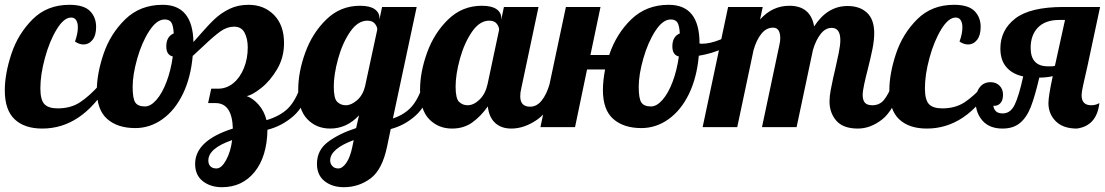

<svg xmlns="http://www.w3.org/2000/svg" viewBox="-33 -529 4598 799"><path d="M28 -32.5C55.3 -6.8 93.7 6 143 6C252.3 6 344 -55.7 418 -179H384C353.3 -145 325.2 -119.7 299.5 -103C273.8 -86.3 243 -78 207 -78C181.7 -78 163.3 -83.8 152 -95.5C140.7 -107.2 135 -129.3 135 -162C135 -199.3 141.3 -241.3 154 -288C166.7 -334.7 183 -374.3 203 -407C223 -439.7 243 -456 263 -456C272.3 -456 279.3 -452.3 284 -445C288.7 -437.7 291 -427.7 291 -415C291 -397.7 287 -378 279 -356C291 -348 302.7 -344 314 -344C329.3 -344 342 -350.3 352 -363C362 -375.7 367 -393.7 367 -417C367 -443.7 358.5 -465.7 341.5 -483C324.5 -500.3 296 -509 256 -509C194 -509 142.8 -488.8 102.5 -448.5C62.2 -408.2 32.8 -360.3 14.5 -305C-3.8 -249.7 -13 -199 -13 -153C-13 -98.3 0.7 -58.2 28 -32.5Z M811 225C832.3 241.7 859 250 891 250C947 250 992.2 228.8 1026.5 186.5C1060.8 144.2 1078.7 85.7 1080 11C1120 1 1156 -18 1188 -46C1220 -74 1245 -118.3 1263 -179H1221C1205.7 -133 1187.2 -99.3 1165.5 -78C1143.8 -56.7 1114 -40.3 1076 -29C1070 -53.7 1059.2 -75 1043.5 -93C1027.8 -111 1011.3 -123 994 -129C1010 -132.3 1030.3 -143.8 1055 -163.5C1079.7 -183.2 1101.5 -209.2 1120.5 -241.5C1139.5 -273.8 1149 -310 1149 -350C1149 -399.3 1135.2 -438.2 1107.5 -466.5C1079.8 -494.8 1044.3 -509 1001 -509C971.7 -509 945.3 -503.3 922 -492C898.7 -480.7 878 -466.5 860 -449.5C842 -432.5 820 -409 794 -379C780 -363 772.7 -354.7 772 -354C770 -457.3 727.3 -509 644 -509C581.3 -509 529.3 -488.8 488 -448.5C446.7 -408.2 416.7 -360.3 398 -305C379.3 -249.7 370 -199.3 370 -154C370 -99.3 384.3 -59.3 413 -34C441.7 -8.7 480.7 4 530 4C570.7 4 608.3 -8.3 643 -33C677.7 -57.7 706 -92.7 728 -138C750 -183.3 763.7 -236.3 769 -297H770C769.3 -296.3 783.7 -309.7 813 -337C842.3 -365 866.2 -385.5 884.5 -398.5C902.8 -411.5 921.7 -418 941 -418C961.7 -418 976.3 -409.5 985 -392.5C993.7 -375.5 998 -355.3 998 -332C998 -300.7 992.7 -271.8 982 -245.5C971.3 -219.2 956.7 -198.3 938 -183C919.3 -167.7 898.3 -160 875 -160H846L833 -100H864C910 -100 934 -64.7 936 6C831.3 39.3 779 88.3 779 153C779 184.3 789.7 208.3 811 225ZM618 -113.5C602 -95.2 586 -86 570 -86C550.7 -86 537.3 -91.5 530 -102.5C522.7 -113.5 519 -135 519 -167C519 -201 525.3 -240.3 538 -285C550.7 -329.7 567.3 -368 588 -400C608.7 -432 630 -448 652 -448C665.3 -448 674.7 -443.8 680 -435.5C685.3 -427.2 688.7 -412 690 -390C669.3 -381.3 659 -363.3 659 -336C659 -312 668 -298 686 -294C680.7 -255.3 672 -220.2 660 -188.5C648 -156.8 634 -131.8 618 -113.5ZM908 137C895.3 160.3 882 172 868 172C856.7 172 848.2 169 842.5 163C836.8 157 834 149 834 139C834 105 867 76.7 933 54C929 86 920.7 113.7 908 137Z M1318 225C1339.3 241.7 1366 250 1398 250C1439.3 250 1476.3 237.8 1509 213.5C1541.7 189.2 1564.7 144.7 1578 80L1593 8C1631.7 -2 1666.3 -20.8 1697 -48.5C1727.7 -76.2 1752 -119.7 1770 -179H1728C1714.7 -137 1698.3 -105.3 1679 -84C1659.7 -62.7 1634 -46.7 1602 -36L1701 -500H1557L1546 -448V-454C1546 -469.3 1539.3 -481.7 1526 -491C1512.7 -500.3 1492.3 -505 1465 -505C1411 -505 1364.5 -486.2 1325.5 -448.5C1286.5 -410.8 1257.2 -364.8 1237.5 -310.5C1217.8 -256.2 1208 -204.3 1208 -155C1208 -99.7 1220.7 -59 1246 -33C1271.3 -7 1303 6 1341 6C1387 6 1427 -12.3 1461 -49L1449 4C1401.7 19.3 1362.7 38.5 1332 61.5C1301.3 84.5 1286 115 1286 153C1286 184.3 1296.7 208.3 1318 225ZM1453 -112C1437 -98 1421.3 -91 1406 -91C1392 -91 1380.2 -95.7 1370.5 -105C1360.8 -114.3 1356 -135.7 1356 -169C1356 -202.3 1362 -240.8 1374 -284.5C1386 -328.2 1402.7 -365.5 1424 -396.5C1445.3 -427.5 1469.3 -443 1496 -443C1510 -443 1520.3 -438.8 1527 -430.5C1533.7 -422.2 1537 -414 1537 -406L1486 -169C1480 -145 1469 -126 1453 -112ZM1408 149C1397.3 164.3 1386.3 172 1375 172C1364.3 172 1356 168.7 1350 162C1344 155.3 1341 147.7 1341 139C1341 106.3 1373.7 78 1439 54L1433 83C1427 111.7 1418.7 133.7 1408 149Z M1753 -33C1778.3 -7 1810 6 1848 6C1880.7 6 1908.8 -2.5 1932.5 -19.5C1956.2 -36.5 1977.7 -58.7 1997 -86C2000.3 -56 2010.5 -33.2 2027.5 -17.5C2044.5 -1.8 2067 6 2095 6C2131.7 6 2168.2 -6.8 2204.5 -32.5C2240.8 -58.2 2271.3 -107 2296 -179H2254C2246 -151 2235.2 -128.3 2221.5 -111C2207.8 -93.7 2191.7 -85 2173 -85C2145.7 -85 2132 -99.3 2132 -128C2132 -139.3 2133.3 -150 2136 -160L2208 -500H2064L2053 -447V-454C2053 -469.3 2046.3 -481.7 2033 -491C2019.7 -500.3 1999.3 -505 1972 -505C1918 -505 1871.5 -486.2 1832.5 -448.5C1793.5 -410.8 1764.2 -364.8 1744.5 -310.5C1724.8 -256.2 1715 -204.3 1715 -155C1715 -99.7 1727.7 -59 1753 -33ZM1962.5 -114.5C1946.2 -98.8 1929.7 -91 1913 -91C1899 -91 1887.2 -95.7 1877.5 -105C1867.8 -114.3 1863 -135.7 1863 -169C1863 -202.3 1869 -240.8 1881 -284.5C1893 -328.2 1909.7 -365.5 1931 -396.5C1952.3 -427.5 1976.3 -443 2003 -443C2017 -443 2027.3 -438.8 2034 -430.5C2040.7 -422.2 2044 -413.7 2044 -405L1996 -179C1990 -151.7 1978.8 -130.2 1962.5 -114.5Z M2519 -34C2547.7 -8.7 2586.7 4 2636 4C2676.7 4 2714.3 -8.3 2749 -33C2783.7 -57.7 2812 -92.7 2834 -138C2856 -183.3 2869.7 -236.3 2875 -297C2911.7 -303 2945.5 -313.2 2976.5 -327.5C3007.5 -341.8 3032.7 -359.3 3052 -380L3043 -407C3019.7 -390.3 2993.7 -376.2 2965 -364.5C2936.3 -352.8 2911 -347 2889 -347C2883.7 -347 2880 -347.3 2878 -348V-349C2878 -455.7 2835.3 -509 2750 -509C2688 -509 2636.2 -489 2594.5 -449C2552.8 -409 2522 -359.3 2502 -300H2424L2466 -500H2322L2216 0H2360L2410 -240H2485C2479 -208 2476 -179.3 2476 -154C2476 -99.3 2490.3 -59.3 2519 -34ZM2724 -113.5C2708 -95.2 2692 -86 2676 -86C2656.7 -86 2643.3 -91.5 2636 -102.5C2628.7 -113.5 2625 -135 2625 -167C2625 -201 2631.3 -240.3 2644 -285C2656.7 -329.7 2673.3 -368 2694 -400C2714.7 -432 2736 -448 2758 -448C2771.3 -448 2780.7 -443.8 2786 -435.5C2791.3 -427.2 2794.7 -412 2796 -390C2775.3 -381.3 2765 -363.3 2765 -336C2765 -312 2774 -298 2792 -294C2786.7 -255.3 2778 -220.2 2766 -188.5C2754 -156.8 2740 -131.8 2724 -113.5Z M3447.5 -26.5C3466.5 -4.8 3496.3 6 3537 6C3571.7 6 3605.2 -6.5 3637.5 -31.5C3669.8 -56.5 3698.3 -105.7 3723 -179H3681C3669 -149 3657 -126.8 3645 -112.5C3633 -98.2 3617 -91 3597 -91C3582.3 -91 3572 -94.7 3566 -102C3560 -109.3 3557 -119.7 3557 -133C3557 -144.3 3559.2 -159.8 3563.5 -179.5C3567.8 -199.2 3572.7 -219.3 3578 -240C3586.7 -274 3593.3 -302.8 3598 -326.5C3602.7 -350.2 3605 -371.7 3605 -391C3605 -429 3595 -457.3 3575 -476C3555 -494.7 3528 -504 3494 -504C3438 -504 3391.7 -475.7 3355 -419C3345 -476.3 3310.7 -505 3252 -505C3204.7 -505 3164 -486 3130 -448L3141 -500H2997L2891 0H3035L3103 -321C3111 -349 3121.8 -371.5 3135.5 -388.5C3149.2 -405.5 3165.3 -414 3184 -414C3204 -414 3214 -399.3 3214 -370C3214 -361.3 3213 -353 3211 -345L3138 0H3282L3350 -321C3358 -348.3 3368.7 -370.5 3382 -387.5C3395.3 -404.5 3410.7 -413 3428 -413C3452 -413 3464 -396 3464 -362C3464 -348 3461.7 -329.7 3457 -307C3452.3 -284.3 3447.3 -261.3 3442 -238C3440.7 -233.3 3438.2 -222.7 3434.5 -206C3430.8 -189.3 3427.3 -172.2 3424 -154.5C3420.7 -136.8 3419 -121 3419 -107C3419 -75 3428.5 -48.2 3447.5 -26.5Z M3709 -32.5C3736.3 -6.8 3774.7 6 3824 6C3933.3 6 4025 -55.7 4099 -179H4065C4034.3 -145 4006.2 -119.7 3980.5 -103C3954.8 -86.3 3924 -78 3888 -78C3862.7 -78 3844.3 -83.8 3833 -95.5C3821.7 -107.2 3816 -129.3 3816 -162C3816 -199.3 3822.3 -241.3 3835 -288C3847.7 -334.7 3864 -374.3 3884 -407C3904 -439.7 3924 -456 3944 -456C3953.3 -456 3960.3 -452.3 3965 -445C3969.7 -437.7 3972 -427.7 3972 -415C3972 -397.7 3968 -378 3960 -356C3972 -348 3983.7 -344 3995 -344C4010.3 -344 4023 -350.3 4033 -363C4043 -375.7 4048 -393.7 4048 -417C4048 -443.7 4039.5 -465.7 4022.5 -483C4005.5 -500.3 3977 -509 3937 -509C3875 -509 3823.8 -488.8 3783.5 -448.5C3743.2 -408.2 3713.8 -360.3 3695.5 -305C3677.2 -249.7 3668 -199 3668 -153C3668 -98.3 3681.7 -58.2 3709 -32.5Z M4056 -26.5C4075.3 -4.8 4103 6 4139 6C4169 6 4193.3 -1.8 4212 -17.5C4230.7 -33.2 4245.7 -55.7 4257 -85C4268.3 -114.3 4280 -154.7 4292 -206C4311.3 -206 4330 -208 4348 -212C4336 -156.7 4330 -119.3 4330 -100C4330 -70 4340.2 -44.8 4360.5 -24.5C4380.8 -4.2 4410 6 4448 6C4503.3 -1.3 4534.7 -36.7 4542 -100C4532 -94 4520.7 -91 4508 -91C4481.3 -91 4468 -105 4468 -133C4468 -141 4470.3 -155.7 4475 -177C4479.7 -198.3 4485.3 -223.3 4492 -252L4545 -500H4393C4300.3 -500 4233.3 -484 4192 -452C4150.7 -420 4130 -378.3 4130 -327C4130 -294.3 4138.5 -268.3 4155.5 -249C4172.5 -229.7 4195.7 -217 4225 -211C4213 -156.3 4201.2 -117 4189.5 -93C4177.8 -69 4161.3 -57 4140 -57C4126.7 -57 4117 -60.2 4111 -66.5C4105 -72.8 4101.7 -80.3 4101 -89C4112.3 -87.7 4121.8 -91 4129.5 -99C4137.2 -107 4141 -119 4141 -135C4141 -150.3 4136.2 -162.8 4126.5 -172.5C4116.8 -182.2 4104.3 -187 4089 -187C4069.7 -187 4054.5 -179.7 4043.5 -165C4032.5 -150.3 4027 -131 4027 -107C4027 -75 4036.7 -48.2 4056 -26.5ZM4341 -253H4328C4280 -253 4256 -278.7 4256 -330C4256 -365.3 4266.2 -393.5 4286.5 -414.5C4306.8 -435.5 4336.3 -446 4375 -446H4399L4357 -255C4353.7 -253.7 4348.3 -253 4341 -253Z"/></svg>

Font: DonutKreme
Style: Regular
Weight: 400
Designer: Impallari Type
Foundry: Impallari Type
Version: Version 2.100